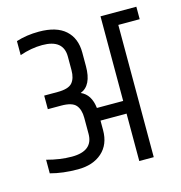

<svg xmlns="http://www.w3.org/2000/svg" viewBox="-99 -744 785 833"><g transform="rotate(-15 293.0 -327.5)"><path d="M425 -650H586V-594H490V0H425V-213H308V-170Q308 -106 267.5 -70Q227 -34 159 -34Q91 -34 36 -49V-110Q95 -94 148 -94Q243 -94 243 -171V-243Q243 -280 226 -300Q209 -320 160 -320H100V-381H160Q209 -381 226 -400.5Q243 -420 243 -457V-518Q243 -595 148 -595Q99 -595 47 -577V-640Q94 -655 149 -655Q228 -655 268 -619Q308 -583 308 -519V-457Q308 -371 256 -351Q300 -332 307 -270H425Z"/></g></svg>

Font: Khand
Style: Regular
Weight: 400
Designer: Devanagari: Sanchit Sawaria, Jyotish Sonowal; Latin: Satya Rajpurohit
Foundry: Indian Type Foundry
Version: Version 1.100;PS 1.0;hotconv 1.0.78;makeotf.lib2.5.61930; tt